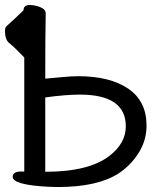

<svg xmlns="http://www.w3.org/2000/svg" viewBox="-21 -731 645 769"><path d="M160.2 -43Q336.9 -43 418.9 -107.9Q482.9 -158.2 482.9 -225.1Q482.9 -352.1 298.8 -352.1Q243.2 -352.1 160.2 -340.8ZM210.9 18.1 173.8 17.1Q29.8 9.8 29.8 -22.9Q29.8 -41 56.2 -43.9H76.2V-501Q40 -539.1 13.2 -561Q-1 -575.2 -1 -606Q-1 -619.1 3.9 -625Q40 -657.2 73.2 -689.9Q73.2 -710.9 98.1 -710.9Q118.2 -710.9 140.1 -702.4Q162.1 -693.8 162.1 -676.8Q160.2 -587.9 160.2 -416Q185.1 -418 225.1 -421.9Q265.1 -425.8 292 -425.8Q418.9 -425.8 492.4 -376Q565.9 -326.2 565.9 -228Q565.9 -169.9 535.4 -120.4Q504.9 -70.8 455.1 -37.1Q370.1 18.1 210.9 18.1Z"/></svg>

Font: LXGW WenKai Screen
Style: Regular
Weight: 400
Designer: LXGW / Fontworks Inc.
Foundry: LXGW / Fontworks Inc.
Version: Version 1.510;January 18,2025